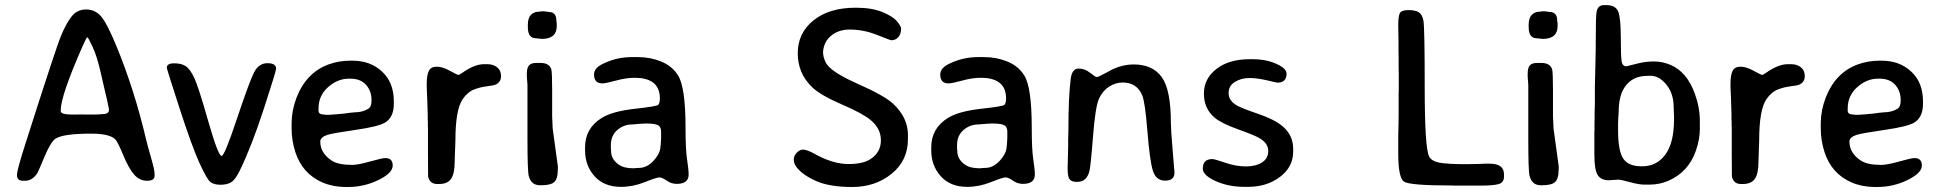

<svg xmlns="http://www.w3.org/2000/svg" viewBox="-20 -727 7612 752"><path d="M406.7 -295.9V-299.3Q406.7 -302.2 400.6 -329.8Q394.5 -357.4 391.8 -367.2Q389.2 -377 374.8 -441.2Q360.4 -505.4 342.8 -543.2Q325.2 -581.1 322 -581.1Q318.8 -581.1 301.8 -542.5Q217.8 -350.6 217.8 -294.9V-292Q217.8 -278.3 262.7 -278.3H283.7L288.1 -278.8L330.6 -278.3H351.6L355.5 -278.8H363.3L378.9 -279.8Q406.7 -279.8 406.7 -295.9ZM585.4 -46.9V-38.1Q585.4 -19 555.9 -19Q526.4 -19 505.1 -43.5Q483.9 -67.9 462.4 -120.1Q440.9 -172.4 430.7 -182.1Q407.7 -203.6 336.9 -203.6Q228.5 -203.6 197.8 -184.1Q179.2 -172.4 154.8 -114.3Q130.4 -56.2 127 -50.3Q107.4 -19 77.6 -19H69.3Q46.4 -19 46.4 -42Q46.4 -60.1 79.1 -162.6Q198.7 -538.1 219 -586.9Q239.3 -635.7 260.7 -662.8Q282.2 -689.9 317.1 -689.9Q352.1 -689.9 375.5 -663.3Q398.9 -636.7 436 -546.4Q506.8 -375 553.2 -176.8Q558.1 -156.2 571.8 -108.9Q585.4 -61.5 585.4 -46.9Z M633.3 -461.9Q633.3 -479 662.4 -479Q691.4 -479 708.3 -467.3Q725.1 -455.6 741 -421.9Q756.8 -388.2 795.7 -252.2Q834.5 -116.2 848.1 -116.2Q859.4 -116.2 907.7 -261Q956.1 -405.8 974.6 -442.6Q993.2 -479.5 1027.3 -479.5Q1061.5 -479.5 1061.5 -458Q1061.5 -449.2 1013.7 -302Q965.8 -154.8 919.9 -60.5Q902.3 -23.9 886.2 -13.7Q870.1 -3.4 843.8 -3.4Q817.4 -3.4 804 -14.2Q790.5 -24.9 761.7 -87.4Q732.9 -149.9 683.1 -303.2Q633.3 -456.5 633.3 -461.9Z M1369.1 -287.1Q1400.4 -287.1 1422.9 -301.3Q1435.1 -309.1 1435.1 -332.5V-335.4Q1435.1 -370.6 1413.6 -394.8Q1392.1 -418.9 1352.5 -418.9H1346.7Q1302.2 -418.9 1264.9 -385.7Q1227.5 -352.5 1227.5 -301.8V-293.5Q1227.5 -278.3 1250.5 -278.3L1255.4 -277.3H1272.9L1275.9 -277.8L1302.7 -279.8L1306.2 -280.3L1324.2 -281.7Q1327.6 -282.2 1332 -282.7Q1336.4 -283.2 1349.9 -285.2Q1363.3 -287.1 1369.1 -287.1ZM1343.3 5.4H1332Q1282.7 4.9 1242.2 -12.7Q1164.6 -46.9 1137.2 -129.9Q1122.1 -176.3 1122.1 -223.6V-245.6Q1122.6 -294.9 1141.1 -343.8Q1179.2 -442.4 1266.6 -474.6Q1307.6 -489.3 1350.6 -489.3H1361.3Q1430.7 -489.3 1476.6 -446.5Q1522.5 -403.8 1522.5 -330.1V-320.3Q1522.5 -268.6 1489.3 -247.6Q1463.9 -231.4 1372.8 -218.3Q1281.7 -205.1 1263.7 -199.2Q1234.4 -189.9 1234.4 -172.4Q1234.4 -127.9 1278.8 -98.1Q1304.7 -81.1 1359.4 -81.1Q1381.8 -81.1 1429.4 -94.5Q1477.1 -107.9 1489.3 -107.9Q1518.1 -107.9 1518.1 -78.6Q1518.1 -49.3 1462.2 -22Q1406.2 5.4 1343.3 5.4Z M1651.4 -399.4Q1651.4 -433.1 1659.7 -449.5Q1668 -465.8 1690.4 -465.8Q1712.9 -465.8 1742.2 -449.7Q1771.5 -433.6 1775.1 -433.6Q1778.8 -433.6 1791.5 -442.4Q1838.9 -475.6 1875.5 -475.6H1889.2Q1911.6 -475.6 1927 -463.4Q1942.4 -451.2 1942.4 -429Q1942.4 -406.7 1922.9 -396.5Q1914.6 -392.1 1888.2 -389.2Q1861.8 -386.2 1836.7 -376.5Q1811.5 -366.7 1792 -338.4Q1763.7 -296.9 1763.7 -176.8L1761.7 -122.1L1760.7 -90.8Q1760.7 -47.4 1746.8 -26.9Q1732.9 -6.3 1699.7 -6.3H1692.4Q1663.1 -6.3 1656.7 -36.1Q1656.2 -38.6 1656.2 -128.9V-227.1L1655.8 -235.4V-251.5L1655.3 -259.8Q1655.3 -268.1 1655.3 -276.4L1653.3 -339.4L1651.4 -384.8Z M2160.6 -625.5Q2160.6 -574.7 2103 -574.7H2099.1L2097.2 -575.2L2082.5 -576.7Q2080.6 -577.1 2079.1 -577.1Q2047.4 -577.1 2047.4 -620.6V-629.9Q2047.4 -656.7 2059.6 -668.9Q2071.8 -681.2 2089.8 -681.2L2101.1 -682.6H2112.3L2128.9 -680.2Q2159.2 -680.2 2159.2 -646L2160.6 -634.8ZM2144.5 -225.1 2165 -75.2V-64.5L2164.6 -59.6Q2164.6 -27.8 2151.4 -14.6Q2138.2 -1.5 2100.1 -1.5H2094.2Q2060.1 -1.5 2050.8 -38.6Q2045.9 -57.6 2045.9 -185.5V-394.5L2043.5 -427.2V-438Q2043.5 -461.9 2052.2 -471.2Q2061 -480.5 2080.1 -480.5H2096.7Q2131.3 -480.5 2139.2 -455.6Q2142.6 -444.8 2142.6 -375.5V-270L2144 -240.7Q2144.5 -234.9 2144.5 -225.1Z M2373.5 -134.3Q2373.5 -103 2403.8 -82Q2423.8 -67.9 2460.4 -67.9H2463.4Q2472.2 -69.3 2481.9 -69.3Q2514.6 -69.3 2540.8 -98.6Q2566.9 -127.9 2566.9 -154.8L2567.9 -160.6L2569.3 -186.5V-211.9Q2569.3 -230 2557.4 -236.6Q2545.4 -243.2 2511.7 -243.2H2504.9L2501.5 -242.7H2495.1L2474.6 -241.2Q2464.4 -239.7 2458 -239.7Q2422.9 -239.7 2397.7 -217.8Q2372.6 -195.8 2372.6 -159.2V-145Q2373.5 -137.2 2373.5 -134.3ZM2338.9 -400.4Q2306.6 -400.4 2306.6 -435.5Q2306.6 -460 2340.3 -476.6Q2394 -503.4 2455.1 -503.4H2478.5Q2527.3 -503.4 2570.1 -485.8Q2612.8 -468.3 2635.7 -431.6Q2665 -385.3 2665 -226.1Q2665 -142.1 2671.1 -102.1Q2677.2 -62 2677.2 -43.5Q2677.2 -6.8 2630.4 -6.8Q2609.4 -6.8 2591.3 -19.5Q2573.2 -32.2 2562.5 -32.2Q2551.8 -32.2 2505.4 -13.7Q2459 4.9 2412.1 4.9Q2346.2 4.9 2308.8 -36.6Q2271.5 -78.1 2271.5 -138.7V-149.9Q2271.5 -224.1 2335.9 -264.6Q2377.9 -291 2465.6 -300.8Q2553.2 -310.5 2558.1 -316.4Q2564.5 -323.7 2564.5 -341.3Q2564.5 -346.7 2564 -352.5Q2557.6 -421.9 2466.3 -422.4Q2432.6 -422.4 2392.6 -411.4Q2352.5 -400.4 2338.9 -400.4Z M3536.1 -182.1Q3536.1 -98.1 3472.2 -46.4Q3408.2 5.4 3317.9 5.4Q3227.5 5.4 3174.6 -18.8Q3121.6 -43 3099.1 -73.2Q3088.9 -87.4 3088.9 -102.1Q3088.9 -116.7 3100.6 -128.9Q3112.3 -141.1 3125 -141.1Q3137.7 -141.1 3161.1 -129.4L3184.1 -117.2Q3247.6 -84.5 3303.7 -84.5Q3359.9 -84.5 3389.6 -104Q3430.2 -130.4 3430.2 -177.5Q3430.2 -224.6 3388.2 -258.3Q3356.9 -283.7 3275.4 -318.8Q3193.8 -354 3161.1 -385.3Q3104.5 -439.5 3104.5 -518.6Q3104.5 -597.7 3166.5 -647.5Q3228 -696.8 3331.1 -696.8H3333Q3395 -696.8 3436.3 -679.7Q3477.5 -662.6 3493.4 -643.3Q3509.3 -624 3509.3 -615.7Q3509.3 -593.8 3498.5 -581.5Q3487.8 -569.3 3470.2 -569.3Q3467.8 -569.3 3414.8 -590.3Q3361.8 -611.3 3308.1 -611.3Q3254.4 -611.3 3223.1 -575.2Q3208.5 -557.6 3204.6 -533.2Q3203.6 -527.8 3203.6 -522.5Q3203.6 -502.9 3214.8 -481Q3233.9 -445.3 3339.4 -398.7Q3444.8 -352.1 3478.5 -320.3Q3536.1 -266.6 3536.1 -198.2Z M3729.5 -134.3Q3729.5 -103 3759.8 -82Q3779.8 -67.9 3816.4 -67.9H3819.3Q3828.1 -69.3 3837.9 -69.3Q3870.6 -69.3 3896.7 -98.6Q3922.9 -127.9 3922.9 -154.8L3923.8 -160.6L3925.3 -186.5V-211.9Q3925.3 -230 3913.3 -236.6Q3901.4 -243.2 3867.7 -243.2H3860.8L3857.4 -242.7H3851.1L3830.6 -241.2Q3820.3 -239.7 3814 -239.7Q3778.8 -239.7 3753.7 -217.8Q3728.5 -195.8 3728.5 -159.2V-145Q3729.5 -137.2 3729.5 -134.3ZM3694.8 -400.4Q3662.6 -400.4 3662.6 -435.5Q3662.6 -460 3696.3 -476.6Q3750 -503.4 3811 -503.4H3834.5Q3883.3 -503.4 3926 -485.8Q3968.8 -468.3 3991.7 -431.6Q4021 -385.3 4021 -226.1Q4021 -142.1 4027.1 -102.1Q4033.2 -62 4033.2 -43.5Q4033.2 -6.8 3986.3 -6.8Q3965.3 -6.8 3947.3 -19.5Q3929.2 -32.2 3918.5 -32.2Q3907.7 -32.2 3861.3 -13.7Q3814.9 4.9 3768.1 4.9Q3702.1 4.9 3664.8 -36.6Q3627.4 -78.1 3627.4 -138.7V-149.9Q3627.4 -224.1 3691.9 -264.6Q3733.9 -291 3821.5 -300.8Q3909.2 -310.5 3914.1 -316.4Q3920.4 -323.7 3920.4 -341.3Q3920.4 -346.7 3919.9 -352.5Q3913.6 -421.9 3822.3 -422.4Q3788.6 -422.4 3748.5 -411.4Q3708.5 -400.4 3694.8 -400.4Z M4340.3 -457Q4379.9 -474.6 4419.9 -474.6Q4494.1 -474.6 4530 -425.3Q4565.9 -376 4565.9 -246.6Q4565.9 -220.2 4573 -137Q4580.1 -53.7 4580.1 -51.3Q4580.1 -19.5 4543.5 -19.5Q4506.8 -19.5 4494.9 -60.1Q4482.9 -100.6 4473.9 -214.1Q4464.8 -327.6 4453.6 -354Q4432.6 -403.8 4377 -403.8Q4349.1 -403.8 4324 -387.7Q4298.8 -371.6 4284.4 -340.3Q4270 -309.1 4261 -192.4Q4252 -75.7 4246.6 -55.7Q4241.2 -35.6 4229.7 -25.1Q4218.3 -14.6 4198 -14.6Q4177.7 -14.6 4169.7 -24.2Q4161.6 -33.7 4161.6 -64.9V-77.1L4162.1 -89.8L4163.6 -153.3Q4163.6 -166 4163.6 -178.7L4164.6 -216.8Q4164.6 -349.1 4173.8 -419.4Q4179.2 -458.5 4204.1 -458.5Q4229 -458.5 4249.5 -441.9Q4270 -425.3 4275.9 -425.3Q4281.7 -425.3 4307.9 -439.7Q4334 -454.1 4340.3 -457Z M4874.5 -495.1H4886.7Q4931.6 -495.1 4965.8 -482.4Q5019 -462.4 5019 -438.5Q5019 -403.3 4983.4 -403.3Q4980 -403.3 4942.1 -412.4Q4904.3 -421.4 4873 -421.4Q4841.8 -421.4 4816.9 -406.2Q4792 -391.1 4792 -362.3Q4792 -333.5 4822.8 -314.9Q4841.3 -303.7 4906 -281.7Q4970.7 -259.8 5002.9 -232.9Q5044.9 -198.2 5044.9 -144V-132.3Q5044.9 -73.2 4993.4 -34.2Q4941.9 4.9 4867.7 4.9H4855Q4791.5 4.9 4741.2 -17.8Q4690.9 -40.5 4690.9 -66.9Q4690.9 -104 4728.5 -104Q4736.8 -104 4779.1 -89.6Q4821.3 -75.2 4859.9 -75.2Q4898.4 -75.2 4922.9 -90.8Q4947.3 -106.4 4947.3 -135.5Q4947.3 -164.6 4916 -184.1Q4897 -196.3 4830.3 -220Q4763.7 -243.7 4736.8 -266.6Q4695.3 -302.2 4695.3 -360.6Q4695.3 -418.9 4744.4 -457Q4793.5 -495.1 4874.5 -495.1Z M5814.9 -85.9Q5870.6 -85.9 5870.6 -44.4V-35.2Q5870.6 -12.7 5850.6 -6.3Q5830.6 0 5777.8 0H5677.2L5666 -0.5Q5501.5 -0.5 5479 -15.6Q5456.5 -30.8 5456.5 -124.5V-201.7L5457 -212.9L5458 -268.6V-357.9L5458.5 -379.9V-434.1L5458 -466.3Q5458 -482.4 5458 -498.5L5457.5 -530.8V-562.5L5456.5 -626.5Q5456.5 -666.5 5463.6 -677Q5470.7 -687.5 5496.6 -687.5Q5522.5 -687.5 5536.1 -679.4Q5549.8 -671.4 5554.9 -647.5Q5560.1 -623.5 5560.1 -386.7Q5560.1 -149.9 5577.1 -114.7Q5586.4 -95.7 5618.4 -89.8Q5650.4 -84 5721.7 -84L5753.4 -84.5Q5764.2 -85 5774.4 -85L5794.9 -85.9Z M6080.6 -625.5Q6080.6 -574.7 6022.9 -574.7H6019L6017.1 -575.2L6002.4 -576.7Q6000.5 -577.1 5999 -577.1Q5967.3 -577.1 5967.3 -620.6V-629.9Q5967.3 -656.7 5979.5 -668.9Q5991.7 -681.2 6009.8 -681.2L6021 -682.6H6032.2L6048.8 -680.2Q6079.1 -680.2 6079.1 -646L6080.6 -634.8ZM6064.5 -225.1 6085 -75.2V-64.5L6084.5 -59.6Q6084.5 -27.8 6071.3 -14.6Q6058.1 -1.5 6020 -1.5H6014.2Q5980 -1.5 5970.7 -38.6Q5965.8 -57.6 5965.8 -185.5V-394.5L5963.4 -427.2V-438Q5963.4 -461.9 5972.2 -471.2Q5981 -480.5 6000 -480.5H6016.6Q6051.3 -480.5 6059.1 -455.6Q6062.5 -444.8 6062.5 -375.5V-270L6064 -240.7Q6064.5 -234.9 6064.5 -225.1Z M6536.1 -280.8 6535.2 -307.1Q6535.2 -359.9 6507.1 -395Q6479 -430.2 6444.3 -430.2H6434.6L6430.2 -429.7Q6372.6 -429.7 6342.8 -384.8Q6319.8 -350.1 6319.8 -288.6Q6318.4 -273.9 6318.4 -268.6L6317.4 -243.2V-217.8Q6317.4 -136.2 6337.6 -106Q6357.9 -75.7 6408.2 -75.7H6412.6Q6468.8 -75.7 6502.7 -121.8Q6536.6 -168 6536.6 -259.3V-275.9ZM6224.6 -121.1V-209.5L6225.1 -220.7V-242.7L6225.6 -265.1V-287.1L6226.6 -320.3V-387.7L6228.5 -465.3Q6229 -476.6 6229 -488.3L6230 -544.4V-566.4Q6230 -666 6233.4 -681.6Q6238.8 -707 6262.2 -707H6271.5Q6307.6 -707 6317.9 -681.9Q6328.1 -656.7 6328.1 -579.3Q6328.1 -502 6331.8 -484.6Q6335.4 -467.3 6350.6 -467.3Q6352.5 -467.3 6371.6 -472.7L6397 -479Q6426.3 -486.3 6458.7 -486.3Q6491.2 -486.3 6523.4 -472.7Q6586.9 -445.3 6617.7 -361.3Q6637.7 -306.6 6637.7 -254.4V-220.2Q6637.7 -182.6 6622.6 -137.7Q6593.8 -53.2 6513.7 -18.6Q6479 -3.9 6440.9 -3.9H6419.9Q6399.4 -3.9 6363.8 -13.7Q6328.1 -23.4 6317.9 -23.4L6281.2 -21Q6250 -21 6237.3 -42Q6224.6 -63 6224.6 -121.1Z M6757.8 -399.4Q6757.8 -433.1 6766.1 -449.5Q6774.4 -465.8 6796.9 -465.8Q6819.3 -465.8 6848.6 -449.7Q6877.9 -433.6 6881.6 -433.6Q6885.3 -433.6 6897.9 -442.4Q6945.3 -475.6 6981.9 -475.6H6995.6Q7018.1 -475.6 7033.4 -463.4Q7048.8 -451.2 7048.8 -429Q7048.8 -406.7 7029.3 -396.5Q7021 -392.1 6994.6 -389.2Q6968.3 -386.2 6943.1 -376.5Q6918 -366.7 6898.4 -338.4Q6870.1 -296.9 6870.1 -176.8L6868.2 -122.1L6867.2 -90.8Q6867.2 -47.4 6853.3 -26.9Q6839.4 -6.3 6806.2 -6.3H6798.8Q6769.5 -6.3 6763.2 -36.1Q6762.7 -38.6 6762.7 -128.9V-227.1L6762.2 -235.4V-251.5L6761.7 -259.8Q6761.7 -268.1 6761.7 -276.4L6759.8 -339.4L6757.8 -384.8Z M7358.4 -287.1Q7389.6 -287.1 7412.1 -301.3Q7424.3 -309.1 7424.3 -332.5V-335.4Q7424.3 -370.6 7402.8 -394.8Q7381.3 -418.9 7341.8 -418.9H7335.9Q7291.5 -418.9 7254.2 -385.7Q7216.8 -352.5 7216.8 -301.8V-293.5Q7216.8 -278.3 7239.7 -278.3L7244.6 -277.3H7262.2L7265.1 -277.8L7292 -279.8L7295.4 -280.3L7313.5 -281.7Q7316.9 -282.2 7321.3 -282.7Q7325.7 -283.2 7339.1 -285.2Q7352.5 -287.1 7358.4 -287.1ZM7332.5 5.4H7321.3Q7272 4.9 7231.4 -12.7Q7153.8 -46.9 7126.5 -129.9Q7111.3 -176.3 7111.3 -223.6V-245.6Q7111.8 -294.9 7130.4 -343.8Q7168.5 -442.4 7255.9 -474.6Q7296.9 -489.3 7339.8 -489.3H7350.6Q7419.9 -489.3 7465.8 -446.5Q7511.7 -403.8 7511.7 -330.1V-320.3Q7511.7 -268.6 7478.5 -247.6Q7453.1 -231.4 7362.1 -218.3Q7271 -205.1 7252.9 -199.2Q7223.6 -189.9 7223.6 -172.4Q7223.6 -127.9 7268.1 -98.1Q7293.9 -81.1 7348.6 -81.1Q7371.1 -81.1 7418.7 -94.5Q7466.3 -107.9 7478.5 -107.9Q7507.3 -107.9 7507.3 -78.6Q7507.3 -49.3 7451.4 -22Q7395.5 5.4 7332.5 5.4Z"/></svg>

Font: Averia Sans Libre
Style: Regular
Weight: 400
Version: Version 1.002